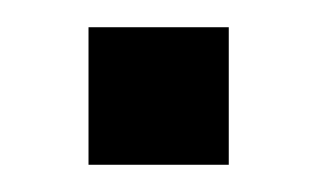

<svg xmlns="http://www.w3.org/2000/svg" viewBox="-20 -444 237 141"><path d="M45 -424V-323H148V-424Z"/></svg>

Font: Cheyenne Sans Light
Style: Regular
Weight: 300
Designer: The Public Sans project authors (U.S. Web Design System), Libre Franklin designed by Pablo Impallari and Rodrigo Fuenzal
Foundry: The Cheyenne Sans Project Authors
Version: Version 2.007